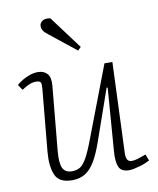

<svg xmlns="http://www.w3.org/2000/svg" viewBox="-86 -827 745 908"><g transform="rotate(-10 286.5 -373.0)"><path d="M12 -474Q24 -485 41 -495Q58 -505 77 -511.5Q96 -518 115 -518Q144 -518 160 -500Q176 -482 172 -442L143 -133Q138 -75 150 -51.5Q162 -28 193 -28Q217 -28 233 -38Q249 -48 265.5 -77.5Q282 -107 304 -166L433 -504H471L454 -70Q453 -50 459 -38.5Q465 -27 481 -27Q493 -27 509.5 -32Q526 -37 549 -46L561 -15Q553 -11 540.5 -5.5Q528 0 513.5 4Q499 8 485.5 11Q472 14 461 14Q423 14 412 -11.5Q401 -37 405 -87L428 -388L423 -389L337 -143Q317 -86 296 -51.5Q275 -17 249 -1.5Q223 14 188 14Q125 14 107 -27.5Q89 -69 95 -138L123 -437Q125 -457 121.5 -466Q118 -475 98 -475Q83 -475 67 -468.5Q51 -462 30 -448ZM336 -600 321 -585 193 -687Q177 -699 171.5 -709Q166 -719 166 -729Q166 -744 179.5 -753.5Q193 -763 218 -758Z"/></g></svg>

Font: Literata 18pt ExtraLight
Style: Italic
Weight: 250
Italic angle: -2°
Designer: Latin by Veronika Burian and Jose Scaglione. Greek by Irene Vlachou. Cyrillic by Vera Evstafieva
Foundry: TypeTogether
Version: Version 3.103;gftools[0.9.29]